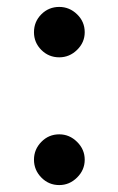

<svg xmlns="http://www.w3.org/2000/svg" viewBox="-20 -530 345 560"><path d="M152.8 -362.8Q122.1 -362.8 100.6 -384.3Q79.1 -405.8 79.1 -436Q79.1 -466.8 100.6 -488.3Q122.1 -509.8 152.8 -509.8Q182.6 -509.8 204.8 -488.3Q227.1 -466.8 227.1 -436Q227.1 -406.2 204.8 -384.5Q182.6 -362.8 152.8 -362.8ZM152.8 9.8Q122.1 9.8 100.6 -12.2Q79.1 -34.2 79.1 -64.2Q79.1 -94.2 100.6 -116.2Q122.1 -138.2 152.8 -138.2Q182.6 -138.2 204.8 -116.2Q227.1 -94.2 227.1 -64.2Q227.1 -34.2 204.8 -12.2Q182.6 9.8 152.8 9.8Z"/></svg>

Font: Oakes Grotesk
Style: SemiBold
Weight: 600
Designer: Samuel Oakes
Foundry: Samuel Oakes
Version: Version 1.0 | wf-rip DC20170320